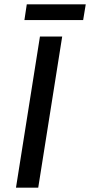

<svg xmlns="http://www.w3.org/2000/svg" viewBox="-20 -869 417 889"><path d="M93 -776H365L377 -849H104ZM54 0H157L268 -700H165Z"/></svg>

Font: Arthouse Owned Medium
Style: Italic
Weight: 500
Italic angle: -10°
Designer: Jeremy Tribby
Foundry: Tribby Type
Version: Version 1.000;PS 001.000;hotconv 1.0.88;makeotf.lib2.5.64775